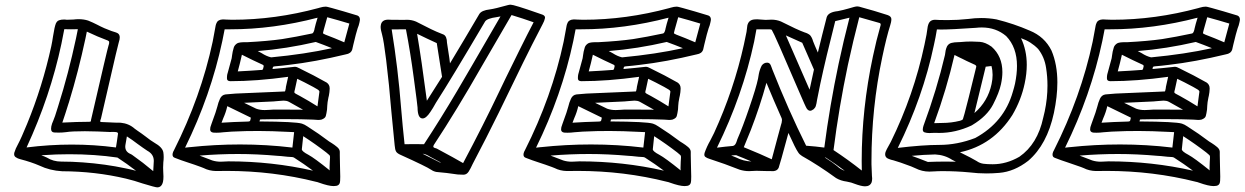

<svg xmlns="http://www.w3.org/2000/svg" viewBox="-20 -766 5283 815"><path d="M630.4 -39.6Q630.4 -48.3 631.6 -59.6Q632.8 -70.8 632.8 -82.5V-83.5Q632.8 -111.3 605.5 -126Q588.4 -137.2 563 -155.8Q541.5 -172.4 518.6 -187Q518.1 -180.7 516.1 -172.4Q513.7 -161.1 512.2 -149.9Q511.7 -146.5 511.7 -143.6Q511.7 -121.6 534.2 -112.3Q539.6 -109.9 543.9 -106.4Q587.4 -75.7 627.9 -41.5ZM557.6 -41Q519 -70.8 478.5 -97.2Q382.3 -111.3 273.9 -111.3Q218.3 -111.3 163.6 -107.4L157.7 -106.9L155.8 -106.4Q168 -102.5 178.7 -97.2Q206.1 -80.1 240.2 -80.1Q286.1 -80.1 331.1 -76.7Q426.8 -69.8 513.2 -51.3Q535.6 -46.9 557.6 -41ZM472.2 -140.1 476.1 -164.6Q479 -182.1 481 -199.2Q480.5 -203.1 476.3 -204.6Q472.2 -206.1 455.1 -206.1L448.2 -205.6Q395 -208.5 340.3 -209Q283.7 -209 260.7 -205.1Q245.1 -203.1 229.5 -203.1L210.9 -203.6Q196.8 -204.1 196.8 -219.2Q196.8 -223.6 197.8 -229.5Q200.2 -241.2 206.1 -253.7Q211.9 -266.1 225.1 -309.6L227.5 -317.4Q270.5 -453.1 302.7 -603.5L310.5 -642.1L281.2 -641.6L252.9 -642.1Q247.1 -610.8 240.7 -580.1Q193.4 -357.4 92.8 -140.1Q189.9 -152.3 284.7 -152.3Q379.9 -152.3 472.2 -140.1ZM271 -327.1Q258.3 -285.6 244.6 -245.6Q308.6 -249 356 -249H358.9Q365.2 -249 366.2 -252.4V-256.3Q437 -563.5 440.9 -573.7L442.9 -580.1Q443.4 -583.5 443.4 -587.4Q443.4 -591.3 438 -593.8Q394.5 -609.9 348.6 -631.8L342.8 -603Q312.5 -461.9 273.4 -334.5L272 -329.6ZM647.5 29.3Q639.2 29.3 585 12.7Q551.3 1 514.6 -7.8Q384.3 -38.6 243.7 -39.1Q191.4 -42 147.5 -63Q112.8 -78.1 65.9 -90.3Q55.2 -92.8 46.9 -98.6Q40 -103 40 -111.8Q40 -114.3 40.5 -117.2Q45.9 -135.3 56.6 -154.3Q69.8 -178.7 94.7 -239.3Q160.2 -398.4 197.8 -570.3Q202.1 -590.8 205.1 -611.8Q208 -628.9 211.4 -646.5L214.4 -658.2Q219.2 -676.8 231.4 -680.2Q240.2 -683.1 251 -683.1Q260.3 -683.1 262.7 -682.1Q276.9 -682.1 292 -683.1Q303.2 -684.6 313.5 -684.6Q335.4 -684.6 354 -678.7Q373.5 -670.9 391.6 -661.6Q407.2 -653.3 423.8 -646Q461.9 -630.4 465.8 -630.4Q473.1 -628.4 479.5 -625Q488.3 -619.6 488.3 -607.4Q488.3 -603 487.3 -597.7Q486.3 -593.3 484.9 -588.9Q483.4 -584.5 482.9 -581.1Q477.5 -557.1 471.2 -533.7L408.7 -263.2L405.8 -254.9Q405.3 -252.4 405.3 -250.5Q405.3 -248.5 411.1 -248L443.8 -246.6Q468.3 -245.1 492.2 -245.1Q527.3 -241.7 551.8 -219.7L564 -210.9Q581.5 -199.2 598.1 -186.5Q619.6 -169.4 635.3 -160.2Q669.4 -141.1 673.3 -119.6Q674.8 -109.9 674.8 -99.1Q674.8 -88.4 673.3 -77.1Q672.4 -65.9 672.4 -54.7Q672.4 -46.4 672.9 -38.1Q673.8 -26.4 673.8 -17.1Q673.8 -2.9 671.9 5.4Q666.5 29.3 647.5 29.3Z M1205.1 -334.5Q1195.8 -338.9 1183.6 -338.9Q1170.4 -338.4 1157.2 -336.9L1140.6 -335.4Q1078.6 -333 1016.1 -329.6Q1042 -317.4 1067.4 -304.7Q1083.5 -298.8 1103.5 -298.8Q1112.3 -298.8 1122.1 -299.6Q1131.8 -300.3 1140.6 -300.8H1182.6Q1224.6 -300.8 1266.1 -300.3Q1236.3 -317.4 1206.1 -334V-333.5ZM1379.9 -42.5Q1378.9 -43.9 1378.9 -53.2Q1378.9 -63 1379.9 -80.1L1380.9 -96.2V-99.1Q1380.9 -101.6 1380.4 -104.2Q1379.9 -106.9 1365.2 -118.7Q1317.9 -155.3 1267.1 -188L1261.2 -132.3Q1261.2 -123.5 1289.1 -108.9Q1314.5 -95.2 1379.9 -42.5ZM1308.6 -41.5Q1270 -70.3 1228.5 -96.7Q1223.6 -100.1 1209 -100.1Q1204.1 -100.1 1200.7 -100.6Q1166 -104.5 1158.2 -104.5Q1070.8 -112.3 989.7 -112.3Q909.2 -112.3 827.1 -105.5Q854 -95.7 880.9 -85Q897.9 -79.6 917 -79.6Q924.8 -79.6 933.1 -80.3Q941.4 -81.1 950.2 -81.1Q1135.3 -81.1 1308.6 -41.5ZM765.6 -139.2 786.6 -141.6 783.7 -141.1Q892.6 -152.8 999 -152.8Q1111.3 -152.8 1221.2 -139.6Q1224.6 -173.8 1228.5 -205.1L1206.1 -206.1Q1132.3 -210 1077.1 -210L1023.4 -209.5Q951.7 -207.5 928.2 -204.6Q913.1 -202.6 898.9 -202.6Q891.6 -202.6 884.8 -203.1Q872.1 -205.6 872.1 -215.8V-217.3L873 -226.1Q875 -233.4 877.9 -240.7Q898.9 -297.4 902.6 -313.7Q906.2 -330.1 913.6 -346.4Q920.9 -362.8 937 -365.2Q979.5 -369.6 1021.5 -370.6Q1044.4 -371.1 1171.4 -377Q1180.7 -377.9 1189.5 -377.9Q1190.4 -377.9 1192.9 -390.1Q1193.8 -394.5 1193.8 -397.9L1203.1 -439.9Q1068.8 -421.4 958.5 -421.4Q943.4 -421.4 943.4 -433.1V-437Q943.4 -443.8 944.8 -450.7L946.8 -457.5Q955.1 -487.8 963.4 -518.6Q964.4 -524.4 965.3 -532.2Q966.3 -540 967.8 -546.9Q969.2 -554.2 972.4 -564.5Q975.6 -574.7 986.8 -582Q995.6 -586.9 1019 -586.9H1030.3Q1115.7 -591.3 1177.7 -600.1Q1233.9 -608.9 1305.2 -624Q1311 -626 1314.5 -640.1L1314.9 -643.1Q1319.3 -663.1 1328.1 -690.9Q1140.1 -641.6 957.5 -641.6H933.6Q929.2 -617.2 923.8 -592.3Q875 -361.8 765.6 -139.2ZM1099.1 -489.3Q1052.7 -510.3 1006.8 -533.7Q999 -498 989.3 -462.9Q1046.4 -465.8 1084.5 -468.8H1089.4Q1092.3 -468.8 1094 -469.7Q1095.7 -470.7 1097.2 -475.6L1100.1 -488.8Q1099.6 -486.8 1099.1 -486.3H1098.1Q1097.7 -486.8 1097.9 -487.5Q1098.1 -488.3 1098.1 -488.8ZM1130.9 -522.5Q1274.4 -536.1 1389.2 -561.5Q1355.5 -575.2 1320.3 -587.9Q1196.8 -559.1 1074.2 -549.3Q1082.5 -545.4 1091.3 -540Q1110.8 -527.3 1130.9 -522.5ZM1441.4 -586.4Q1450.7 -621.6 1462.9 -666Q1416 -680.2 1369.1 -692.9Q1361.3 -667 1354.5 -640.6L1352.1 -630.9Q1351.6 -628.9 1351.1 -626V-625.5Q1351.1 -623 1361.8 -618.7Q1397 -605.5 1441.4 -586.4ZM1044.9 -266.6Q995.1 -291.5 944.8 -315.4Q939.5 -290.5 927.7 -264.2L920.4 -245.1Q969.7 -248.5 1030.8 -250Q1038.6 -250 1040.5 -252Q1042.5 -253.9 1043 -257.8L1044.4 -264.2V-265.6ZM1327.6 -314.5Q1330.6 -340.3 1334.5 -366.2Q1335.9 -373 1335.9 -377Q1335.4 -382.3 1325.7 -387.7Q1317.4 -392.1 1309.6 -397Q1269.5 -418.5 1241.7 -431.6L1231.4 -384.3L1230 -379.4Q1229.5 -377 1229.5 -373.5Q1229.5 -370.1 1253.4 -358.4Q1291.5 -337.4 1327.6 -314.5ZM1396 23.9Q1375 23.9 1334 9.3Q1326.2 6.3 1322.3 5.9Q1139.6 -40.5 942.4 -40.5L897 -40Q868.2 -40.5 844.2 -52.7L833 -57.1Q805.2 -67.4 777.1 -76.4Q749 -85.4 721.7 -96.2Q712.4 -99.6 712.4 -109.4Q712.4 -111.8 712.9 -114.7Q714.4 -121.6 718.3 -127.9Q833 -355.5 882.8 -589.4Q889.6 -623.5 895.5 -657.7Q896.5 -662.6 899.4 -668.9Q904.8 -682.6 926.3 -683.6Q934.1 -683.6 941.2 -682.9Q948.2 -682.1 965.8 -682.1Q1147.9 -682.1 1332 -731.9L1336.9 -733.4Q1352.1 -737.8 1361.8 -737.8Q1367.2 -737.8 1373.8 -735.8Q1380.4 -733.9 1388.7 -731.9Q1435.1 -719.2 1497.1 -700.2Q1507.8 -695.8 1507.8 -683.1Q1507.8 -680.7 1507.3 -678.2L1505.9 -670.9Q1503.4 -658.2 1498 -645.5Q1491.7 -626.5 1480 -577.1L1475.1 -555.7Q1469.7 -538.6 1447.8 -535.2Q1316.9 -503.4 1206.1 -490.7Q1175.8 -486.8 1146.5 -484.4Q1139.2 -483.4 1138.7 -481.7Q1138.2 -480 1136.7 -473.1Q1183.6 -477.1 1230.5 -482.4H1232.4Q1239.7 -482.4 1251 -476.1Q1253.9 -474.1 1256.8 -473.1Q1310.5 -447.3 1366.7 -415.5Q1379.4 -406.7 1379.4 -391.1V-388.7Q1378.9 -374.5 1376 -359.9L1374 -351.6Q1369.6 -330.6 1369.1 -316.9Q1369.1 -301.3 1365.7 -285.6Q1365.2 -283.7 1363 -273.9Q1360.8 -264.2 1344.7 -258.3Q1337.9 -256.8 1330.6 -256.8Q1324.7 -256.8 1319.1 -257.6Q1313.5 -258.3 1308.6 -258.3Q1257.3 -260.3 1199.2 -260.3Q1123 -260.3 1091.3 -259.3Q1084 -259.3 1083.5 -258.1Q1083 -256.8 1081.5 -250.5Q1235.4 -249.5 1261.7 -241.2Q1272.5 -237.8 1284.7 -229.5Q1334 -198.2 1377 -165.5Q1381.8 -162.1 1388.7 -158.2Q1400.4 -150.9 1411.1 -141.8Q1421.9 -132.8 1422.4 -122.1V-106.4Q1422.4 -82.5 1423.3 -59.1Q1424.3 -33.2 1424.3 -16.6Q1424.3 -5.9 1423.8 1Q1423.3 5.9 1422.9 8.3Q1420.4 20.5 1407.7 22.9Q1402.3 23.9 1396 23.9Z M1792 -338.4Q1824.7 -389.2 1856.4 -439.9L1834 -583Q1792 -602.1 1750.5 -622.6Q1769 -513.7 1792 -338.4ZM1779.8 -153.8Q1852.1 -264.2 1920.4 -379.9Q1956.1 -439.9 2104.5 -696.3Q2098.1 -694.8 2088.9 -693.4Q2047.9 -688 2039.1 -674.8Q1896.5 -432.6 1830.6 -330.1Q1816.9 -305.2 1806.6 -290.5Q1788.6 -263.2 1773.9 -263.2Q1752.9 -263.2 1752.4 -309.6Q1752.4 -316.4 1736.3 -436Q1722.2 -543 1703.1 -641.6Q1683.1 -641.1 1642.6 -641.1Q1669.4 -476.6 1682.6 -307.6Q1689 -230.5 1697.3 -153.8L1738.3 -154.3ZM1852.1 -75.7Q1829.1 -87.4 1806.6 -100.1Q1786.6 -112.8 1773.9 -113.3Q1835 -83 1847.7 -76.2ZM1945.8 -73.7Q2031.2 -234.4 2101.6 -382.3Q2109.4 -399.9 2185.1 -553.2Q2220.7 -625 2245.1 -671.4Q2198.2 -688 2151.4 -702.1L2025.4 -485.4Q1918.5 -297.9 1821.3 -150.4Q1819.8 -147.5 1819.3 -145V-144Q1819.3 -139.6 1826.7 -137.7L1834 -135.3Q1911.6 -93.8 1945.8 -73.7ZM1947.3 -24.4Q1920.9 -24.4 1901.4 -28.3Q1885.3 -31.2 1832.5 -36.1Q1820.8 -38.1 1810.1 -45.4Q1790 -59.1 1683.1 -107.4Q1666.5 -114.3 1661.6 -122.3Q1656.7 -130.4 1655.3 -148.9Q1647.9 -221.7 1641.1 -294.4Q1632.3 -403.8 1619.1 -511.7Q1608.9 -593.8 1602.1 -618.2Q1595.7 -639.6 1595.7 -652.3Q1595.7 -657.2 1596.7 -660.6Q1601.1 -682.6 1628.4 -682.6Q1634.3 -682.6 1639.6 -682.1Q1645 -681.6 1695.3 -681.6L1707 -682.1Q1727.5 -682.1 1746.1 -674.3Q1820.8 -635.3 1850.1 -624.5Q1856.9 -622.1 1863.3 -619.1Q1877 -611.8 1877.4 -584.5Q1877.9 -578.1 1887.2 -520.5L1890.1 -497.1Q1953.1 -601.6 2014.6 -706.5Q2024.4 -722.2 2059.6 -726.1Q2081.1 -729 2134.8 -744.1Q2141.6 -746.1 2147.5 -746.1Q2161.6 -746.1 2263.7 -710.4L2283.2 -703.6Q2293.5 -699.2 2293.5 -691.4Q2293.5 -689.9 2293 -688Q2291 -677.2 2283.7 -664.1Q2234.9 -570.3 2200.2 -499.5Q2149.4 -394 2096.9 -287.1Q2044.4 -180.2 1986.3 -69.8Q1978 -51.3 1969.5 -37.8Q1960.9 -24.4 1947.3 -24.4Z M2694.8 -334.5Q2685.5 -338.9 2673.3 -338.9Q2660.2 -338.4 2647 -336.9L2630.4 -335.4Q2568.4 -333 2505.9 -329.6Q2531.7 -317.4 2557.1 -304.7Q2573.2 -298.8 2593.3 -298.8Q2602.1 -298.8 2611.8 -299.6Q2621.6 -300.3 2630.4 -300.8H2672.4Q2714.4 -300.8 2755.9 -300.3Q2726.1 -317.4 2695.8 -334V-333.5ZM2869.6 -42.5Q2868.7 -43.9 2868.7 -53.2Q2868.7 -63 2869.6 -80.1L2870.6 -96.2V-99.1Q2870.6 -101.6 2870.1 -104.2Q2869.6 -106.9 2855 -118.7Q2807.6 -155.3 2756.8 -188L2751 -132.3Q2751 -123.5 2778.8 -108.9Q2804.2 -95.2 2869.6 -42.5ZM2798.3 -41.5Q2759.8 -70.3 2718.3 -96.7Q2713.4 -100.1 2698.7 -100.1Q2693.8 -100.1 2690.4 -100.6Q2655.8 -104.5 2647.9 -104.5Q2560.5 -112.3 2479.5 -112.3Q2398.9 -112.3 2316.9 -105.5Q2343.8 -95.7 2370.6 -85Q2387.7 -79.6 2406.7 -79.6Q2414.6 -79.6 2422.9 -80.3Q2431.2 -81.1 2439.9 -81.1Q2625 -81.1 2798.3 -41.5ZM2255.4 -139.2 2276.4 -141.6 2273.4 -141.1Q2382.3 -152.8 2488.8 -152.8Q2601.1 -152.8 2710.9 -139.6Q2714.4 -173.8 2718.3 -205.1L2695.8 -206.1Q2622.1 -210 2566.9 -210L2513.2 -209.5Q2441.4 -207.5 2418 -204.6Q2402.8 -202.6 2388.7 -202.6Q2381.3 -202.6 2374.5 -203.1Q2361.8 -205.6 2361.8 -215.8V-217.3L2362.8 -226.1Q2364.7 -233.4 2367.7 -240.7Q2388.7 -297.4 2392.3 -313.7Q2396 -330.1 2403.3 -346.4Q2410.6 -362.8 2426.8 -365.2Q2469.2 -369.6 2511.2 -370.6Q2534.2 -371.1 2661.1 -377Q2670.4 -377.9 2679.2 -377.9Q2680.2 -377.9 2682.6 -390.1Q2683.6 -394.5 2683.6 -397.9L2692.9 -439.9Q2558.6 -421.4 2448.2 -421.4Q2433.1 -421.4 2433.1 -433.1V-437Q2433.1 -443.8 2434.6 -450.7L2436.5 -457.5Q2444.8 -487.8 2453.1 -518.6Q2454.1 -524.4 2455.1 -532.2Q2456.1 -540 2457.5 -546.9Q2459 -554.2 2462.2 -564.5Q2465.3 -574.7 2476.6 -582Q2485.4 -586.9 2508.8 -586.9H2520Q2605.5 -591.3 2667.5 -600.1Q2723.6 -608.9 2794.9 -624Q2800.8 -626 2804.2 -640.1L2804.7 -643.1Q2809.1 -663.1 2817.9 -690.9Q2629.9 -641.6 2447.3 -641.6H2423.3Q2418.9 -617.2 2413.6 -592.3Q2364.7 -361.8 2255.4 -139.2ZM2588.9 -489.3Q2542.5 -510.3 2496.6 -533.7Q2488.8 -498 2479 -462.9Q2536.1 -465.8 2574.2 -468.8H2579.1Q2582 -468.8 2583.7 -469.7Q2585.4 -470.7 2586.9 -475.6L2589.8 -488.8Q2589.4 -486.8 2588.9 -486.3H2587.9Q2587.4 -486.8 2587.6 -487.5Q2587.9 -488.3 2587.9 -488.8ZM2620.6 -522.5Q2764.2 -536.1 2878.9 -561.5Q2845.2 -575.2 2810.1 -587.9Q2686.5 -559.1 2564 -549.3Q2572.3 -545.4 2581.1 -540Q2600.6 -527.3 2620.6 -522.5ZM2931.2 -586.4Q2940.4 -621.6 2952.6 -666Q2905.8 -680.2 2858.9 -692.9Q2851.1 -667 2844.2 -640.6L2841.8 -630.9Q2841.3 -628.9 2840.8 -626V-625.5Q2840.8 -623 2851.6 -618.7Q2886.7 -605.5 2931.2 -586.4ZM2534.7 -266.6Q2484.9 -291.5 2434.6 -315.4Q2429.2 -290.5 2417.5 -264.2L2410.2 -245.1Q2459.5 -248.5 2520.5 -250Q2528.3 -250 2530.3 -252Q2532.2 -253.9 2532.7 -257.8L2534.2 -264.2V-265.6ZM2817.4 -314.5Q2820.3 -340.3 2824.2 -366.2Q2825.7 -373 2825.7 -377Q2825.2 -382.3 2815.4 -387.7Q2807.1 -392.1 2799.3 -397Q2759.3 -418.5 2731.4 -431.6L2721.2 -384.3L2719.7 -379.4Q2719.2 -377 2719.2 -373.5Q2719.2 -370.1 2743.2 -358.4Q2781.2 -337.4 2817.4 -314.5ZM2885.7 23.9Q2864.7 23.9 2823.7 9.3Q2815.9 6.3 2812 5.9Q2629.4 -40.5 2432.1 -40.5L2386.7 -40Q2357.9 -40.5 2334 -52.7L2322.8 -57.1Q2294.9 -67.4 2266.8 -76.4Q2238.8 -85.4 2211.4 -96.2Q2202.1 -99.6 2202.1 -109.4Q2202.1 -111.8 2202.6 -114.7Q2204.1 -121.6 2208 -127.9Q2322.8 -355.5 2372.6 -589.4Q2379.4 -623.5 2385.3 -657.7Q2386.2 -662.6 2389.2 -668.9Q2394.5 -682.6 2416 -683.6Q2423.8 -683.6 2430.9 -682.9Q2438 -682.1 2455.6 -682.1Q2637.7 -682.1 2821.8 -731.9L2826.7 -733.4Q2841.8 -737.8 2851.6 -737.8Q2856.9 -737.8 2863.5 -735.8Q2870.1 -733.9 2878.4 -731.9Q2924.8 -719.2 2986.8 -700.2Q2997.6 -695.8 2997.6 -683.1Q2997.6 -680.7 2997.1 -678.2L2995.6 -670.9Q2993.2 -658.2 2987.8 -645.5Q2981.4 -626.5 2969.7 -577.1L2964.8 -555.7Q2959.5 -538.6 2937.5 -535.2Q2806.6 -503.4 2695.8 -490.7Q2665.5 -486.8 2636.2 -484.4Q2628.9 -483.4 2628.4 -481.7Q2627.9 -480 2626.5 -473.1Q2673.3 -477.1 2720.2 -482.4H2722.2Q2729.5 -482.4 2740.7 -476.1Q2743.7 -474.1 2746.6 -473.1Q2800.3 -447.3 2856.4 -415.5Q2869.1 -406.7 2869.1 -391.1V-388.7Q2868.7 -374.5 2865.7 -359.9L2863.8 -351.6Q2859.4 -330.6 2858.9 -316.9Q2858.9 -301.3 2855.5 -285.6Q2855 -283.7 2852.8 -273.9Q2850.6 -264.2 2834.5 -258.3Q2827.6 -256.8 2820.3 -256.8Q2814.5 -256.8 2808.8 -257.6Q2803.2 -258.3 2798.3 -258.3Q2747.1 -260.3 2689 -260.3Q2612.8 -260.3 2581.1 -259.3Q2573.7 -259.3 2573.2 -258.1Q2572.8 -256.8 2571.3 -250.5Q2725.1 -249.5 2751.5 -241.2Q2762.2 -237.8 2774.4 -229.5Q2823.7 -198.2 2866.7 -165.5Q2871.6 -162.1 2878.4 -158.2Q2890.1 -150.9 2900.9 -141.8Q2911.6 -132.8 2912.1 -122.1V-106.4Q2912.1 -82.5 2913.1 -59.1Q2914.1 -33.2 2914.1 -16.6Q2914.1 -5.9 2913.6 1Q2913.1 5.9 2912.6 8.3Q2910.2 20.5 2897.5 22.9Q2892.1 23.9 2885.7 23.9Z M3638.2 -42Q3637.7 -62.5 3637.7 -83Q3637.7 -303.7 3685.5 -527.3Q3699.2 -592.8 3717.8 -658.2Q3718.3 -660.2 3718.3 -661.6Q3718.3 -668 3711.9 -668.9L3627.4 -692.9Q3601.1 -591.8 3579.1 -490.2Q3541 -309.6 3518.1 -128.9Q3580.1 -87.9 3638.2 -42ZM3565.9 -41Q3526.9 -70.3 3485.4 -97.2L3481 -97.7Q3519 -73.2 3532.7 -61.5Q3547.9 -46.9 3565.9 -41ZM3255.9 -89.8Q3268.6 -136.2 3280.5 -181.9Q3292.5 -227.5 3294.9 -234.9L3297.9 -245.1Q3299.3 -251.5 3299.3 -255.9Q3299.3 -260.7 3297.9 -264.2Q3264.6 -338.9 3233.4 -414.6Q3205.6 -313.5 3167 -213.9L3137.2 -141.1Q3212.4 -110.4 3255.9 -89.8ZM3169.4 -80.6Q3137.2 -94.7 3104.5 -107.4L3103.5 -106.9H3101.1L3104 -107.4L3083.5 -106L3104.5 -97.7Q3134.8 -82 3169.4 -80.6ZM3416.5 -385.3 3435.1 -470.7 3385.3 -584.5Q3350.6 -599.6 3315.9 -615.7Q3340.8 -560.1 3416.5 -385.3ZM3023.4 -139.2Q3057.1 -143.6 3090.8 -146.5Q3101.6 -147.9 3107.4 -167L3109.9 -174.8Q3132.8 -227.1 3160.2 -307.6Q3189.9 -394 3197.8 -432.6L3201.2 -452.6Q3205.1 -471.7 3213.4 -487.8Q3222.2 -500 3236.3 -500Q3246.1 -500 3250.5 -491.2L3251 -490.7L3257.3 -474.6L3256.8 -475.1Q3327.1 -297.4 3401.9 -147.5Q3443.4 -144.5 3479 -139.6Q3502 -316.9 3539.6 -494.6Q3560.5 -592.8 3585.9 -690.9Q3555.7 -683.1 3525.4 -676.3Q3485.8 -521.5 3461.9 -409.7Q3449.2 -348.6 3448.2 -341.8Q3447.3 -335 3445.8 -327.6Q3444.8 -324.2 3443.1 -316.9Q3441.4 -309.6 3434.1 -302.7Q3425.3 -295.9 3418.9 -295.9Q3411.1 -295.9 3404.8 -304.7Q3399.9 -311.5 3371.6 -377.9Q3266.1 -624.5 3256.3 -638.7Q3253.9 -641.6 3245.6 -641.6H3190.9Q3186.5 -615.7 3181.2 -589.4Q3132.3 -360.8 3023.4 -139.2ZM3651.9 24.9Q3636.2 24.9 3606.4 13.7Q3595.7 8.8 3574.7 4.9Q3548.3 1.5 3528.8 -10.3Q3455.1 -64 3384.8 -103.5Q3373.5 -110.4 3368.2 -119.1Q3357.4 -133.8 3326.7 -201.7Q3289.1 -62.5 3285.2 -53.7Q3279.3 -41 3263.2 -39.6L3229.5 -40Q3210.4 -41 3190.9 -41Q3183.1 -41 3175.3 -40.3Q3167.5 -39.6 3159.7 -39.6Q3138.7 -39.6 3119.1 -45.9Q3056.2 -70.8 2991.2 -91.8Q2981.4 -94.7 2974.6 -99.6Q2969.7 -103 2969.7 -109.9Q2969.7 -113.3 2970.7 -116.7Q2980 -143.6 2995.1 -169.9Q3003.9 -186 3011.2 -201.7Q3095.2 -385.3 3137.7 -577.1L3148.9 -630.9Q3150.9 -650.4 3152.3 -657.7Q3157.7 -682.1 3183.6 -683.6L3193.8 -684.1Q3200.2 -684.1 3229.5 -681.6Q3236.3 -681.6 3242.7 -682.1Q3249 -682.6 3254.9 -682.6Q3275.9 -682.6 3294.9 -674.8Q3365.2 -639.2 3395.5 -628.4Q3409.2 -624.5 3418.5 -616.7Q3427.2 -606.4 3431.2 -591.3Q3437.5 -574.7 3451.7 -543Q3469.7 -618.2 3489.3 -693.4Q3496.6 -714.8 3536.6 -718.8Q3558.6 -723.1 3580.6 -729.5Q3610.8 -738.8 3618.2 -738.8Q3626 -738.8 3635.3 -735.4Q3690.4 -720.7 3747.6 -702.1Q3763.2 -696.8 3763.7 -685.1Q3763.7 -678.7 3762.2 -671.4Q3761.2 -665.5 3758.8 -658.7Q3743.2 -609.9 3725.1 -523.9Q3679.2 -307.6 3679.2 -82.5V-68.4Q3680.2 -28.8 3681.2 -19.5Q3682.1 -14.2 3682.1 -8.8Q3682.1 -1 3680.2 6.8Q3673.8 24.9 3651.9 24.9Z M4116.2 -286.1Q4173.3 -335.4 4189 -409.2Q4193.4 -429.2 4193.4 -448.2Q4193.4 -467.8 4188.5 -485.8L4164.1 -482.9Q4140.6 -384.3 4116.2 -286.1ZM3945.3 -243.2 3980.5 -244.1Q4017.6 -244.1 4055.2 -253.4Q4064.9 -256.3 4067.1 -259.5Q4069.3 -262.7 4092.3 -353.5Q4122.6 -478.5 4124 -482.4V-483.9Q4124 -488.3 4118.4 -491Q4112.8 -493.7 4083 -507.3Q4077.6 -510.3 4065.4 -516.1Q4060.5 -518.1 4053 -522Q4045.4 -525.9 4031.7 -532.7Q3998 -386.7 3945.3 -243.2ZM3925.3 -201.2Q3913.6 -201.2 3904.8 -204.1Q3897 -206.5 3897 -216.3Q3897 -219.7 3897.9 -224.1L3899.9 -231.9Q3957 -386.7 3991.2 -532.7L3994.1 -551.8Q3996.1 -561 4000 -569.3Q4006.8 -581.1 4019.5 -584Q4032.2 -586.9 4044.9 -586.9Q4050.8 -586.9 4055.7 -587.4Q4079.1 -589.8 4103 -589.8Q4115.2 -589.8 4138.9 -588.4Q4162.6 -586.9 4189 -567.9Q4234.9 -527.3 4234.9 -460Q4234.9 -436 4229 -408.7Q4221.2 -372.6 4195.6 -322.8Q4169.9 -272.9 4107.4 -235.4L4103 -232.9Q4035.6 -201.7 3966.8 -201.7L3949.2 -202.1Q3940.4 -202.1 3935.3 -201.7Q3930.2 -201.2 3925.3 -201.2ZM3791 -138.2Q3897 -150.9 3967.3 -150.9Q4043.5 -150.9 4119.6 -180.2Q4242.7 -247.1 4279.3 -376.5Q4284.7 -393.6 4288.6 -411.1Q4296.9 -451.7 4296.9 -485.8Q4296.9 -565.4 4251 -612.8Q4208 -649.4 4147.5 -649.4Q4135.3 -649.4 4122.1 -647.9Q4016.1 -640.6 3975.1 -640.6L3957 -641.1Q3951.7 -607.9 3944.3 -575.2Q3897.5 -353 3791 -138.2ZM3918.5 -78.6Q3956.1 -80.1 3993.2 -80.1L4037.6 -79.6Q4029.8 -83 4022 -87.4Q3989.7 -108.4 3949.7 -110.4Q3900.4 -109.4 3850.1 -104.5Q3872.6 -96.7 3918.5 -78.6ZM4193.8 -68.8Q4252 -68.8 4307.1 -100.6Q4384.3 -154.3 4408.2 -266.1L4414.6 -293Q4426.3 -348.6 4426.3 -402.8Q4426.3 -440.9 4420.4 -478Q4413.6 -523.9 4386.7 -558.1Q4356.4 -589.4 4314 -604Q4338.4 -552.7 4338.4 -490.7Q4338.4 -453.1 4329.6 -412.1Q4314.9 -341.8 4277.3 -277.8Q4195.8 -149.9 4054.7 -119.6Q4105.5 -94.7 4125.5 -82.5Q4139.2 -72.8 4155.3 -70.8Q4171.4 -68.8 4193.8 -68.8ZM4167 -29.8Q4130.9 -29.8 4095.7 -34.2Q4039.1 -39.6 3981.4 -39.6Q3960 -39.6 3948 -38.6Q3936 -37.6 3924.8 -37.6Q3893.6 -37.6 3865.7 -51.8Q3856 -56.2 3847.7 -59.6Q3797.4 -78.6 3772.5 -85.4Q3762.2 -87.4 3752.9 -91.3Q3737.3 -96.7 3737.3 -110.4Q3737.3 -113.3 3737.8 -116.7Q3739.7 -126.5 3761.2 -163.6Q3858.9 -362.3 3904.3 -576.7Q3915.5 -629.4 3916 -640.1Q3916.5 -646.5 3918 -653.3Q3921.4 -669.4 3929.2 -675.8Q3937 -682.1 3949.2 -682.1Q3960.4 -682.1 3967.3 -681.2L4002 -680.7Q4046.4 -680.7 4089.8 -685.5Q4118.2 -689.5 4145 -689.5Q4178.2 -689.5 4210 -683.6Q4283.2 -665.5 4350.6 -636.2Q4414.1 -610.4 4443.4 -551.3Q4468.3 -492.7 4468.3 -416Q4468.3 -356.4 4453.6 -286.6Q4424.8 -152.3 4344.7 -83.5Q4285.6 -37.6 4221.7 -32.2Q4193.8 -29.8 4167 -29.8Z M4940.4 -334.5Q4931.2 -338.9 4918.9 -338.9Q4905.8 -338.4 4892.6 -336.9L4876 -335.4Q4814 -333 4751.5 -329.6Q4777.3 -317.4 4802.7 -304.7Q4818.8 -298.8 4838.9 -298.8Q4847.7 -298.8 4857.4 -299.6Q4867.2 -300.3 4876 -300.8H4918Q4960 -300.8 5001.5 -300.3Q4971.7 -317.4 4941.4 -334V-333.5ZM5115.2 -42.5Q5114.3 -43.9 5114.3 -53.2Q5114.3 -63 5115.2 -80.1L5116.2 -96.2V-99.1Q5116.2 -101.6 5115.7 -104.2Q5115.2 -106.9 5100.6 -118.7Q5053.2 -155.3 5002.4 -188L4996.6 -132.3Q4996.6 -123.5 5024.4 -108.9Q5049.8 -95.2 5115.2 -42.5ZM5043.9 -41.5Q5005.4 -70.3 4963.9 -96.7Q4959 -100.1 4944.3 -100.1Q4939.5 -100.1 4936 -100.6Q4901.4 -104.5 4893.6 -104.5Q4806.2 -112.3 4725.1 -112.3Q4644.5 -112.3 4562.5 -105.5Q4589.4 -95.7 4616.2 -85Q4633.3 -79.6 4652.3 -79.6Q4660.2 -79.6 4668.5 -80.3Q4676.8 -81.1 4685.5 -81.1Q4870.6 -81.1 5043.9 -41.5ZM4501 -139.2 4522 -141.6 4519 -141.1Q4627.9 -152.8 4734.4 -152.8Q4846.7 -152.8 4956.5 -139.6Q4960 -173.8 4963.9 -205.1L4941.4 -206.1Q4867.7 -210 4812.5 -210L4758.8 -209.5Q4687 -207.5 4663.6 -204.6Q4648.4 -202.6 4634.3 -202.6Q4627 -202.6 4620.1 -203.1Q4607.4 -205.6 4607.4 -215.8V-217.3L4608.4 -226.1Q4610.4 -233.4 4613.3 -240.7Q4634.3 -297.4 4637.9 -313.7Q4641.6 -330.1 4648.9 -346.4Q4656.2 -362.8 4672.4 -365.2Q4714.8 -369.6 4756.8 -370.6Q4779.8 -371.1 4906.7 -377Q4916 -377.9 4924.8 -377.9Q4925.8 -377.9 4928.2 -390.1Q4929.2 -394.5 4929.2 -397.9L4938.5 -439.9Q4804.2 -421.4 4693.8 -421.4Q4678.7 -421.4 4678.7 -433.1V-437Q4678.7 -443.8 4680.2 -450.7L4682.1 -457.5Q4690.4 -487.8 4698.7 -518.6Q4699.7 -524.4 4700.7 -532.2Q4701.7 -540 4703.1 -546.9Q4704.6 -554.2 4707.8 -564.5Q4710.9 -574.7 4722.2 -582Q4731 -586.9 4754.4 -586.9H4765.6Q4851.1 -591.3 4913.1 -600.1Q4969.2 -608.9 5040.5 -624Q5046.4 -626 5049.8 -640.1L5050.3 -643.1Q5054.7 -663.1 5063.5 -690.9Q4875.5 -641.6 4692.9 -641.6H4668.9Q4664.6 -617.2 4659.2 -592.3Q4610.4 -361.8 4501 -139.2ZM4834.5 -489.3Q4788.1 -510.3 4742.2 -533.7Q4734.4 -498 4724.6 -462.9Q4781.7 -465.8 4819.8 -468.8H4824.7Q4827.6 -468.8 4829.3 -469.7Q4831.1 -470.7 4832.5 -475.6L4835.4 -488.8Q4835 -486.8 4834.5 -486.3H4833.5Q4833 -486.8 4833.3 -487.5Q4833.5 -488.3 4833.5 -488.8ZM4866.2 -522.5Q5009.8 -536.1 5124.5 -561.5Q5090.8 -575.2 5055.7 -587.9Q4932.1 -559.1 4809.6 -549.3Q4817.9 -545.4 4826.7 -540Q4846.2 -527.3 4866.2 -522.5ZM5176.8 -586.4Q5186 -621.6 5198.2 -666Q5151.4 -680.2 5104.5 -692.9Q5096.7 -667 5089.8 -640.6L5087.4 -630.9Q5086.9 -628.9 5086.4 -626V-625.5Q5086.4 -623 5097.2 -618.7Q5132.3 -605.5 5176.8 -586.4ZM4780.3 -266.6Q4730.5 -291.5 4680.2 -315.4Q4674.8 -290.5 4663.1 -264.2L4655.8 -245.1Q4705.1 -248.5 4766.1 -250Q4773.9 -250 4775.9 -252Q4777.8 -253.9 4778.3 -257.8L4779.8 -264.2V-265.6ZM5063 -314.5Q5065.9 -340.3 5069.8 -366.2Q5071.3 -373 5071.3 -377Q5070.8 -382.3 5061 -387.7Q5052.7 -392.1 5044.9 -397Q5004.9 -418.5 4977.1 -431.6L4966.8 -384.3L4965.3 -379.4Q4964.8 -377 4964.8 -373.5Q4964.8 -370.1 4988.8 -358.4Q5026.9 -337.4 5063 -314.5ZM5131.3 23.9Q5110.4 23.9 5069.3 9.3Q5061.5 6.3 5057.6 5.9Q4875 -40.5 4677.7 -40.5L4632.3 -40Q4603.5 -40.5 4579.6 -52.7L4568.4 -57.1Q4540.5 -67.4 4512.5 -76.4Q4484.4 -85.4 4457 -96.2Q4447.8 -99.6 4447.8 -109.4Q4447.8 -111.8 4448.2 -114.7Q4449.7 -121.6 4453.6 -127.9Q4568.4 -355.5 4618.2 -589.4Q4625 -623.5 4630.9 -657.7Q4631.8 -662.6 4634.8 -668.9Q4640.1 -682.6 4661.6 -683.6Q4669.4 -683.6 4676.5 -682.9Q4683.6 -682.1 4701.2 -682.1Q4883.3 -682.1 5067.4 -731.9L5072.3 -733.4Q5087.4 -737.8 5097.2 -737.8Q5102.5 -737.8 5109.1 -735.8Q5115.7 -733.9 5124 -731.9Q5170.4 -719.2 5232.4 -700.2Q5243.2 -695.8 5243.2 -683.1Q5243.2 -680.7 5242.7 -678.2L5241.2 -670.9Q5238.8 -658.2 5233.4 -645.5Q5227.1 -626.5 5215.3 -577.1L5210.4 -555.7Q5205.1 -538.6 5183.1 -535.2Q5052.2 -503.4 4941.4 -490.7Q4911.1 -486.8 4881.8 -484.4Q4874.5 -483.4 4874 -481.7Q4873.5 -480 4872.1 -473.1Q4918.9 -477.1 4965.8 -482.4H4967.8Q4975.1 -482.4 4986.3 -476.1Q4989.3 -474.1 4992.2 -473.1Q5045.9 -447.3 5102.1 -415.5Q5114.7 -406.7 5114.7 -391.1V-388.7Q5114.3 -374.5 5111.3 -359.9L5109.4 -351.6Q5105 -330.6 5104.5 -316.9Q5104.5 -301.3 5101.1 -285.6Q5100.6 -283.7 5098.4 -273.9Q5096.2 -264.2 5080.1 -258.3Q5073.2 -256.8 5065.9 -256.8Q5060.1 -256.8 5054.4 -257.6Q5048.8 -258.3 5043.9 -258.3Q4992.7 -260.3 4934.6 -260.3Q4858.4 -260.3 4826.7 -259.3Q4819.3 -259.3 4818.8 -258.1Q4818.4 -256.8 4816.9 -250.5Q4970.7 -249.5 4997.1 -241.2Q5007.8 -237.8 5020 -229.5Q5069.3 -198.2 5112.3 -165.5Q5117.2 -162.1 5124 -158.2Q5135.7 -150.9 5146.5 -141.8Q5157.2 -132.8 5157.7 -122.1V-106.4Q5157.7 -82.5 5158.7 -59.1Q5159.7 -33.2 5159.7 -16.6Q5159.7 -5.9 5159.2 1Q5158.7 5.9 5158.2 8.3Q5155.8 20.5 5143.1 22.9Q5137.7 23.9 5131.3 23.9Z"/></svg>

Font: Third Street
Style: Regular
Weight: 400
Designer: GGBotNet
Foundry: GGBotNet
Version: 0.90